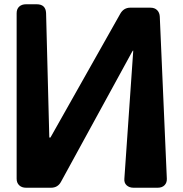

<svg xmlns="http://www.w3.org/2000/svg" viewBox="-20 -880 860 900"><path d="M606 0Q586 0 573.5 -11.5Q561 -23 563 -43L604 -634Q605 -643 604 -643.5Q603 -644 598 -635L266 -28Q251 0 219 0H102Q82 0 70 -11.5Q58 -23 58 -42V-818Q58 -838 70 -849Q82 -860 102 -860H152Q194 -860 196 -819L211 -239Q211 -235 213.5 -234.5Q216 -234 218 -238L544 -816Q560 -844 591 -844H685Q705 -844 716.5 -832.5Q728 -821 729 -802L762 -43Q763 -24 751.5 -12Q740 0 719 0Z"/></svg>

Font: OpenDyslexic3
Style: Bold
Weight: 700
Designer: Abelardo Gonzalez
Version: Version 1.000;PS 001.001;hotconv 1.0.56